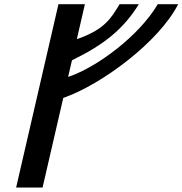

<svg xmlns="http://www.w3.org/2000/svg" viewBox="-20 -872 841 885"><path d="M271.6 -420.6 276.7 -422.4C449 -483.8 712 -677.6 801.2 -852.5H707.2C618.2 -702.2 424.5 -563.3 304.5 -521.3L294 -517.7L311.7 -594L316 -596.2C459.9 -666.8 548.9 -737.7 619.9 -852.5H531.2C493.6 -791.1 464.8 -738.6 344.7 -695.3L334.2 -691.6L371.3 -852.5H249.4L54.3 -7.5H176.2Z"/></svg>

Font: Stormning
Style: LightObl
Weight: 400
Designer: Robert Jablonski, Mew Too
Foundry: Cannot Into Space Fonts
Version: Version 0.90